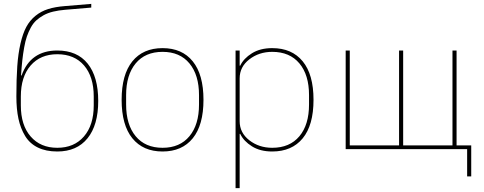

<svg xmlns="http://www.w3.org/2000/svg" viewBox="-20 -765 2482 985"><path d="M273.9 12.2Q215.8 12.2 174.3 -8.1Q132.8 -28.3 109.1 -67.1Q85.4 -106 74.7 -155.5Q64 -205.1 64 -270Q64 -359.9 68.6 -425Q73.2 -490.2 85.2 -542Q97.2 -593.8 115.2 -627.2Q133.3 -660.6 161.9 -683.8Q190.4 -707 226.8 -718.5Q263.2 -730 314 -733.9L448.2 -745.1V-726.1L314 -714.8Q279.8 -711.9 252.4 -705.3Q225.1 -698.7 203.6 -686.8Q182.1 -674.8 166 -660.2Q149.9 -645.5 137.9 -623.3Q126 -601.1 117.9 -577.9Q109.9 -554.7 104 -521.5Q98.1 -488.3 94.5 -455.6Q90.8 -422.9 87.9 -377.9H90.8Q136.7 -505.9 273.9 -505.9Q376 -505.9 429.9 -438.5Q483.9 -371.1 483.9 -247.1Q483.9 -123.5 429.2 -55.7Q374.5 12.2 273.9 12.2ZM460.9 -224.1V-270Q460.9 -371.1 411.4 -429Q361.8 -486.8 273.9 -486.8Q187.5 -486.8 137.2 -429Q86.9 -371.1 86.9 -270V-224.1Q86.9 -123 137.2 -64.9Q187.5 -6.8 273.9 -6.8Q360.4 -6.8 410.6 -64.9Q460.9 -123 460.9 -224.1Z M969 -55.7Q914.1 12.2 814 12.2Q713.9 12.2 658.9 -55.7Q604 -123.5 604 -252.9Q604 -382.3 658.9 -450.2Q713.9 -518.1 814 -518.1Q914.1 -518.1 969 -450.2Q1023.9 -382.3 1023.9 -252.9Q1023.9 -123.5 969 -55.7ZM1001 -229V-276.9Q1001 -380.4 951.9 -439.7Q902.8 -499 814 -499Q725.1 -499 676 -439.7Q627 -380.4 627 -276.9V-229Q627 -125.5 676 -66.2Q725.1 -6.8 814 -6.8Q902.8 -6.8 951.9 -66.2Q1001 -125.5 1001 -229Z M1188.5 200.2V-505.9H1209.5V-428.2H1212.4Q1230 -465.3 1272.5 -491.7Q1314.9 -518.1 1376.5 -518.1Q1477.5 -518.1 1533 -450.4Q1588.4 -382.8 1588.4 -252.9Q1588.4 -123 1533 -55.4Q1477.5 12.2 1376.5 12.2Q1314.9 12.2 1272.7 -14.2Q1230.5 -40.5 1212.4 -78.1H1209.5V200.2ZM1376.5 -6.8Q1466.3 -6.8 1515.9 -65.9Q1565.4 -125 1565.4 -229V-276.9Q1565.4 -380.9 1515.9 -439.9Q1466.3 -499 1376.5 -499Q1308.6 -499 1259 -460.4Q1209.5 -421.9 1209.5 -362.8V-143.1Q1209.5 -84 1259 -45.4Q1308.6 -6.8 1376.5 -6.8Z M2376.5 140.1V0H1753.4V-505.9H1774.4V-19H2027.3V-505.9H2048.3V-19H2301.3V-505.9H2322.3V-19H2397.5V140.1Z"/></svg>

Font: Anuphan Thin
Style: Regular
Weight: 250
Designer: Mike Abbink, Paul van der Laan, Pieter van Rosmalen, Mint Tantisuwanna
Foundry: Bold Monday; Cadson Demak
Version: Version 3.002;hotconv 1.0.109;makeotfexe 2.5.65596